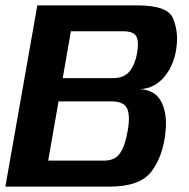

<svg xmlns="http://www.w3.org/2000/svg" viewBox="-31 -695 704 715"><path d="M-11 0H376.5Q490 0 532.8 -56Q575.5 -112 585 -200.5Q593 -270 570.2 -315Q547.5 -360 490 -363Q546.5 -365.5 583.5 -412Q620.5 -458.5 627 -526Q633 -580.5 612.8 -627.8Q592.5 -675 480.5 -675H108ZM148.5 -97 187 -317.5H383Q430.5 -317.5 442.5 -290.8Q454.5 -264 444.5 -208Q435 -152 416 -124.5Q397 -97 358 -97ZM202.5 -404 233 -578.5H428Q467.5 -578.5 477.2 -558.5Q487 -538.5 479.5 -497Q472.5 -456.5 452.2 -430.2Q432 -404 389.5 -404Z"/></svg>

Font: Anybody UltraCondensed Thin SemiBold
Style: Italic
Weight: 600
Italic angle: -10°
Version: Version 1.111